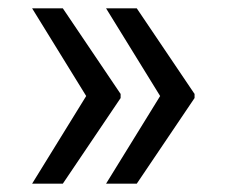

<svg xmlns="http://www.w3.org/2000/svg" viewBox="-20 -566 555 464"><path d="M189.5 -335.9H271.5V-329.1L131.8 -122.1H57.6ZM131.8 -545.9 271.5 -338.9V-332H189.5L57.6 -545.9ZM368.2 -335.9H450.2V-329.1L310.5 -122.1H236.3ZM310.5 -545.9 450.2 -338.9V-332H368.2L236.3 -545.9Z"/></svg>

Font: Pretendard GOV Variable
Style: Regular
Weight: 400
Designer: Base glyphs from Inter by Rasmus Andersson; Hangul glyphs from Noto Sans CJK(Source Han Sans) by Jang Soo-young and Kang
Foundry: Kil Hyung-jin
Version: Version 1.307;Glyphs 3.2 (3192)